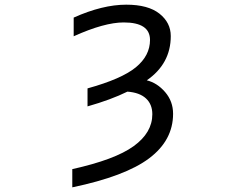

<svg xmlns="http://www.w3.org/2000/svg" viewBox="-20 -554 1040 813"><path d="M514.6 -534.2Q607.4 -534.2 655.3 -496.1Q703.1 -458 703.1 -401.4Q703.1 -284.2 601.6 -213.9Q645.5 -203.1 679.2 -164.1Q712.9 -125 712.9 -72.3Q712.9 40 611.8 116.2Q510.7 192.4 286.1 239.3V162.1Q466.8 122.1 545.9 64.9Q625 7.8 625 -70.3Q625 -112.3 598.1 -137.2Q571.3 -162.1 519.5 -166Q450.2 -131.8 350.6 -103.5V-179.7Q495.1 -219.7 555.2 -269Q615.2 -318.4 615.2 -384.8Q615.2 -459 503.9 -459Q421.9 -459 292 -400.4V-479.5Q414.1 -534.2 514.6 -534.2Z"/></svg>

Font: Gen Shin Gothic Monospace Regular
Style: Regular
Weight: 400
Designer: [Source Han Sans]
Ryoko NISHIZUKA  (kana & ideographs); Paul D. Hunt (Latin, Greek & Cyrillic); Wenlong ZHANG  (bopomofo
Version: Version 1.002.20150607